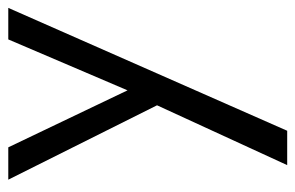

<svg xmlns="http://www.w3.org/2000/svg" viewBox="-148 -332 730 475"><g transform="rotate(-90 217.5 -95.0)"><path d="M131 250H46L194 -72L10 -440H90L231 -145L357 -440H435Z"/></g></svg>

Font: Puffins on Iceburgs
Style: Regular
Weight: 400
Version: Version 1.0